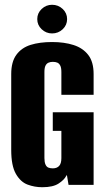

<svg xmlns="http://www.w3.org/2000/svg" viewBox="-20 -774 437 804"><path d="M157 10Q125 10 95.5 -1Q66 -12 46.5 -46Q27 -80 27 -146V-464Q27 -515 48.5 -544.5Q70 -574 108 -586Q146 -598 198 -598Q249 -598 288 -585.5Q327 -573 349.5 -544Q372 -515 372 -464V-377H237V-472Q237 -490 232.5 -499Q228 -508 220.5 -511.5Q213 -515 201 -515Q191 -515 183 -511.5Q175 -508 170.5 -499Q166 -490 166 -472V-112Q166 -95 170.5 -85Q175 -75 183 -72Q191 -69 201 -69Q218 -69 227.5 -79Q237 -89 237 -112V-226H201V-304H372V0H267L260 -42Q260 -41 259 -39.5Q258 -38 257 -37Q249 -21 225.5 -5.5Q202 10 157 10ZM198 -634Q173 -634 154.5 -651.5Q136 -669 136 -694Q136 -719 154.5 -736.5Q173 -754 198 -754Q224 -754 242.5 -736.5Q261 -719 261 -694Q261 -669 242.5 -651.5Q224 -634 198 -634Z"/></svg>

Font: Alumni Sans ExtraBold
Style: Regular
Weight: 800
Designer: Robert E. Leuschke
Foundry: Robert E. Leuschke
Version: Version 1.018